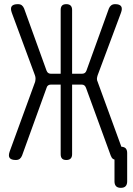

<svg xmlns="http://www.w3.org/2000/svg" viewBox="-20 -760 640 924"><path d="M86 -11Q82 -1 75 4.5Q68 10 56 10Q34 10 26.5 0Q19 -10 27 -32L149 -366Q151 -375 151 -382.5Q151 -390 148 -398L37 -698Q29 -720 36.5 -730Q44 -740 66 -740Q78 -740 85 -734.5Q92 -729 96 -719L204 -420Q207 -412 212.5 -408.5Q218 -405 226 -405H272V-712Q272 -726 278.5 -733Q285 -740 299 -740Q313 -740 320 -733Q327 -726 327 -712V-405H373Q382 -405 387.5 -408.5Q393 -412 396 -420L504 -719Q508 -729 515.5 -734.5Q523 -740 534 -740Q556 -740 563 -729.5Q570 -719 562 -698L450 -398Q447 -389 446.5 -381.5Q446 -374 450 -366L564 -54Q577 -53 584 -47Q592 -39 592 -24V113Q592 128 584.5 136Q577 144 561.5 144Q546 144 538.5 136Q531 128 531 113V8Q527 7 524 5Q517 0 513 -11L394 -337Q391 -345 386 -349Q381 -353 372 -353H327V-18Q327 -4 320 3Q313 10 299 10Q285 10 278.5 3Q272 -4 272 -18V-353H226Q217 -353 211.5 -349Q206 -345 204 -337Z"/></svg>

Font: Maple Mono NL ExtraLight
Style: Regular
Weight: 275
Monospace: yes
Designer: subframe7536
Version: Version 7.000